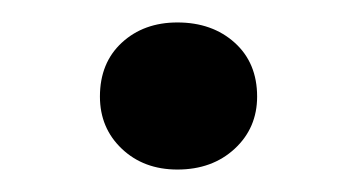

<svg xmlns="http://www.w3.org/2000/svg" viewBox="-20 -420 316 171"><path d="M138 -269Q108 -269 88.5 -287.5Q69 -306 69 -334Q69 -364 88.5 -382Q108 -400 138 -400Q169 -400 189 -382Q209 -364 209 -334Q209 -306 189 -287.5Q169 -269 138 -269Z"/></svg>

Font: Roboto Serif 20pt Light
Style: Regular
Weight: 300
Version: Version 1.008